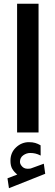

<svg xmlns="http://www.w3.org/2000/svg" viewBox="-20 -700 292 1014"><path d="M71.3 221.7Q54.7 208.5 44.9 192.1Q35.2 175.8 35.2 148.9Q35.2 106 64.7 78.4Q94.2 50.8 132.8 50.8Q151.9 50.8 166 54.9Q180.2 59.1 194.3 67.4L194.8 121.6Q179.7 113.8 166.5 110.8Q153.3 107.9 139.6 107.9Q120.1 107.9 102.8 120.1Q85.4 132.3 85.4 155.3Q85.9 168.9 99.1 181.6Q112.3 194.3 138.7 190.4Q139.2 190.4 143.1 189.5L211.4 164.6L218.8 217.8L27.3 293.9L19.5 241.7ZM183.6 -680.2V-0.5H70.3V-680.2Z"/></svg>

Font: Vazirmatn RD UI SemiBold
Style: Regular
Weight: 600
Designer: Saber Rastikerdar
Foundry: Saber Rastikerdar
Version: Version 33.003